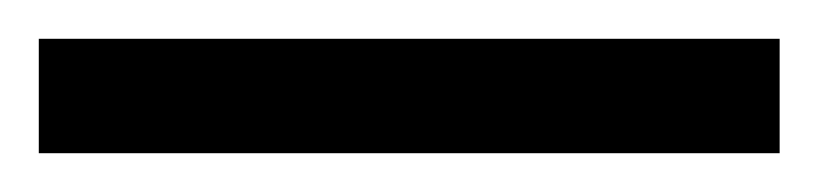

<svg xmlns="http://www.w3.org/2000/svg" viewBox="-25 63 422 99"><path d="M-5 142V83H377V142Z"/></svg>

Font: Noto Serif Tamil ExtraCondensed
Style: Bold
Weight: 700
Width: 2
Designer: Indian Type Foundry, Tom Grace, and the Monotype Design Team
Foundry: Monotype Imaging Inc.
Version: Version 2.004; ttfautohint (v1.8.4.7-5d5b)